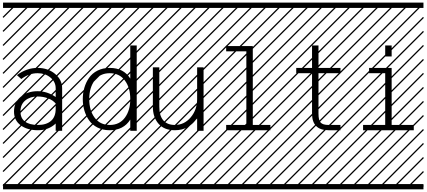

<svg xmlns="http://www.w3.org/2000/svg" viewBox="-23 -990 3228 1453"><path d="M447.3 -321.8V0H398.4V-55.2Q345.2 -4.4 264.2 -4.4Q183.6 -4.4 133.3 -42Q83 -79.6 83 -145.5Q83 -215.3 134 -257.6Q185.1 -299.8 261.2 -299.8Q334.5 -299.8 398.4 -255.9V-321.8Q398.4 -370.6 358.6 -403.3Q318.8 -436 261.7 -436Q196.3 -436 138.2 -392.1L105 -421.4Q177.2 -476.1 261.7 -476.1Q338.9 -476.1 393.1 -431.4Q447.3 -386.7 447.3 -321.8ZM264.2 -44.4Q327.6 -44.4 363 -75.2Q398.4 -106 398.4 -167V-206.5Q377.4 -231.9 340.6 -245.8Q303.7 -259.8 261.2 -259.8Q204.6 -259.8 168.2 -229.7Q131.8 -199.7 131.8 -145.5Q131.8 -95.7 166 -70.1Q200.2 -44.4 264.2 -44.4ZM0 402.8H530.3V442.9H0ZM0 -970.2H530.3V-930.2H0ZM526.9 410.6 533.7 417.5 525.4 425.8 518.6 418.9ZM526.9 304.7 533.7 311.5 419.4 425.8 412.6 418.9ZM526.9 198.7 533.7 205.6 313.5 425.8 306.6 418.9ZM526.9 92.3 533.7 99.1 207.5 425.8 200.7 418.9ZM526.9 -13.2 533.7 -6.3 101.6 425.8 94.7 418.9ZM526.9 -119.1 533.7 -112.3 3.4 418 -3.4 411.1ZM526.9 -225.6 533.7 -218.8 3.4 311.5 -3.4 304.7ZM526.9 -331.5 533.7 -324.7 3.4 205.6 -3.4 198.7ZM526.9 -438 533.7 -431.2 3.4 99.1 -3.4 92.3ZM526.9 -543.5 533.7 -536.6 3.4 -6.3 -3.4 -13.2ZM526.9 -649.4 533.7 -642.6 3.4 -112.3 -3.4 -119.1ZM526.9 -755.9 533.7 -749 3.4 -218.8 -3.4 -225.6ZM526.9 -861.8 533.7 -855 3.4 -324.7 -3.4 -331.5ZM516.6 -958 523.4 -951.2 3.4 -431.2 -3.4 -438ZM411.1 -958 418 -951.2 3.4 -536.6 -3.4 -543.5ZM305.2 -958 312 -951.2 3.4 -642.6 -3.4 -649.4ZM198.7 -958 205.6 -951.2 3.4 -749 -3.4 -755.9ZM92.3 -958 99.1 -951.2 3.4 -855 -3.4 -861.8Z M1011.7 0H962.9V-85Q912.1 -4.4 807.6 -4.4Q755.4 -4.4 714.8 -24.9Q674.3 -45.4 650.6 -79.8Q627 -114.3 615.2 -155Q603.5 -195.8 603.5 -240.2Q603.5 -284.7 615.2 -325.4Q627 -366.2 650.6 -400.6Q674.3 -435.1 714.8 -455.6Q755.4 -476.1 807.6 -476.1Q912.1 -476.1 962.9 -395.5V-646H1011.7ZM922.1 -99.6Q962.9 -154.8 962.9 -240.2Q962.9 -325.7 922.1 -380.9Q881.3 -436 807.6 -436Q733.9 -436 693.1 -380.9Q652.3 -325.7 652.3 -240.2Q652.3 -154.8 693.1 -99.6Q733.9 -44.4 807.6 -44.4Q881.3 -44.4 922.1 -99.6ZM530.3 402.8H1060.5V442.9H530.3ZM530.3 -970.2H1060.5V-930.2H530.3ZM1057.1 410.6 1064 417.5 1055.7 425.8 1048.8 418.9ZM1057.1 304.7 1064 311.5 949.7 425.8 942.9 418.9ZM1057.1 198.7 1064 205.6 843.8 425.8 836.9 418.9ZM1057.1 92.3 1064 99.1 737.8 425.8 731 418.9ZM1057.1 -13.2 1064 -6.3 631.8 425.8 625 418.9ZM1057.1 -119.1 1064 -112.3 533.7 418 526.9 411.1ZM1057.1 -225.6 1064 -218.8 533.7 311.5 526.9 304.7ZM1057.1 -331.5 1064 -324.7 533.7 205.6 526.9 198.7ZM1057.1 -438 1064 -431.2 533.7 99.1 526.9 92.3ZM1057.1 -543.5 1064 -536.6 533.7 -6.3 526.9 -13.2ZM1057.1 -649.4 1064 -642.6 533.7 -112.3 526.9 -119.1ZM1057.1 -755.9 1064 -749 533.7 -218.8 526.9 -225.6ZM1057.1 -861.8 1064 -855 533.7 -324.7 526.9 -331.5ZM1046.9 -958 1053.7 -951.2 533.7 -431.2 526.9 -438ZM941.4 -958 948.2 -951.2 533.7 -536.6 526.9 -543.5ZM835.4 -958 842.3 -951.2 533.7 -642.6 526.9 -649.4ZM729 -958 735.8 -951.2 533.7 -749 526.9 -755.9ZM622.6 -958 629.4 -951.2 533.7 -855 526.9 -861.8Z M1517.6 0H1468.8V-97.7Q1441.9 -54.7 1399.2 -29.5Q1356.4 -4.4 1300.3 -4.4Q1219.2 -4.4 1176.5 -53.7Q1133.8 -103 1133.8 -182.1V-480.5H1182.6V-182.1Q1182.6 -113.8 1212.9 -79.1Q1243.2 -44.4 1300.3 -44.4Q1371.6 -44.4 1420.2 -101.8Q1468.8 -159.2 1468.8 -240.2V-480.5H1517.6ZM1060.5 402.8H1590.8V442.9H1060.5ZM1060.5 -970.2H1590.8V-930.2H1060.5ZM1587.4 410.6 1594.2 417.5 1585.9 425.8 1579.1 418.9ZM1587.4 304.7 1594.2 311.5 1480 425.8 1473.1 418.9ZM1587.4 198.7 1594.2 205.6 1374 425.8 1367.2 418.9ZM1587.4 92.3 1594.2 99.1 1268.1 425.8 1261.2 418.9ZM1587.4 -13.2 1594.2 -6.3 1162.1 425.8 1155.3 418.9ZM1587.4 -119.1 1594.2 -112.3 1064 418 1057.1 411.1ZM1587.4 -225.6 1594.2 -218.8 1064 311.5 1057.1 304.7ZM1587.4 -331.5 1594.2 -324.7 1064 205.6 1057.1 198.7ZM1587.4 -438 1594.2 -431.2 1064 99.1 1057.1 92.3ZM1587.4 -543.5 1594.2 -536.6 1064 -6.3 1057.1 -13.2ZM1587.4 -649.4 1594.2 -642.6 1064 -112.3 1057.1 -119.1ZM1587.4 -755.9 1594.2 -749 1064 -218.8 1057.1 -225.6ZM1587.4 -861.8 1594.2 -855 1064 -324.7 1057.1 -331.5ZM1577.1 -958 1584 -951.2 1064 -431.2 1057.1 -438ZM1471.7 -958 1478.5 -951.2 1064 -536.6 1057.1 -543.5ZM1365.7 -958 1372.6 -951.2 1064 -642.6 1057.1 -649.4ZM1259.3 -958 1266.1 -951.2 1064 -749 1057.1 -755.9ZM1152.8 -958 1159.7 -951.2 1064 -855 1057.1 -861.8Z M1688.5 -4.4V-44.4H1841.3V-601.6H1688.5V-641.6H1890.1V-44.4H2023.4V-4.4ZM1590.8 402.8H2121.1V442.9H1590.8ZM1590.8 -970.2H2121.1V-930.2H1590.8ZM2117.7 410.6 2124.5 417.5 2116.2 425.8 2109.4 418.9ZM2117.7 304.7 2124.5 311.5 2010.3 425.8 2003.4 418.9ZM2117.7 198.7 2124.5 205.6 1904.3 425.8 1897.5 418.9ZM2117.7 92.3 2124.5 99.1 1798.3 425.8 1791.5 418.9ZM2117.7 -13.2 2124.5 -6.3 1692.4 425.8 1685.5 418.9ZM2117.7 -119.1 2124.5 -112.3 1594.2 418 1587.4 411.1ZM2117.7 -225.6 2124.5 -218.8 1594.2 311.5 1587.4 304.7ZM2117.7 -331.5 2124.5 -324.7 1594.2 205.6 1587.4 198.7ZM2117.7 -438 2124.5 -431.2 1594.2 99.1 1587.4 92.3ZM2117.7 -543.5 2124.5 -536.6 1594.2 -6.3 1587.4 -13.2ZM2117.7 -649.4 2124.5 -642.6 1594.2 -112.3 1587.4 -119.1ZM2117.7 -755.9 2124.5 -749 1594.2 -218.8 1587.4 -225.6ZM2117.7 -861.8 2124.5 -855 1594.2 -324.7 1587.4 -331.5ZM2107.4 -958 2114.3 -951.2 1594.2 -431.2 1587.4 -438ZM2002 -958 2008.8 -951.2 1594.2 -536.6 1587.4 -543.5ZM1896 -958 1902.8 -951.2 1594.2 -642.6 1587.4 -649.4ZM1789.6 -958 1796.4 -951.2 1594.2 -749 1587.4 -755.9ZM1683.1 -958 1689.9 -951.2 1594.2 -855 1587.4 -861.8Z M2338.4 -646H2387.2V-476.1H2553.7V-436H2387.2V-130.4Q2387.2 -80.1 2403.8 -62.3Q2420.4 -44.4 2463.4 -44.4H2553.7V-4.4H2463.4Q2338.4 -4.4 2338.4 -130.4V-436H2218.8V-476.1H2338.4ZM2121.1 402.8H2651.4V442.9H2121.1ZM2121.1 -970.2H2651.4V-930.2H2121.1ZM2647.9 410.6 2654.8 417.5 2646.5 425.8 2639.6 418.9ZM2647.9 304.7 2654.8 311.5 2540.5 425.8 2533.7 418.9ZM2647.9 198.7 2654.8 205.6 2434.6 425.8 2427.7 418.9ZM2647.9 92.3 2654.8 99.1 2328.6 425.8 2321.8 418.9ZM2647.9 -13.2 2654.8 -6.3 2222.7 425.8 2215.8 418.9ZM2647.9 -119.1 2654.8 -112.3 2124.5 418 2117.7 411.1ZM2647.9 -225.6 2654.8 -218.8 2124.5 311.5 2117.7 304.7ZM2647.9 -331.5 2654.8 -324.7 2124.5 205.6 2117.7 198.7ZM2647.9 -438 2654.8 -431.2 2124.5 99.1 2117.7 92.3ZM2647.9 -543.5 2654.8 -536.6 2124.5 -6.3 2117.7 -13.2ZM2647.9 -649.4 2654.8 -642.6 2124.5 -112.3 2117.7 -119.1ZM2647.9 -755.9 2654.8 -749 2124.5 -218.8 2117.7 -225.6ZM2647.9 -861.8 2654.8 -855 2124.5 -324.7 2117.7 -331.5ZM2637.7 -958 2644.5 -951.2 2124.5 -431.2 2117.7 -438ZM2532.2 -958 2539.1 -951.2 2124.5 -536.6 2117.7 -543.5ZM2426.3 -958 2433.1 -951.2 2124.5 -642.6 2117.7 -649.4ZM2319.8 -958 2326.7 -951.2 2124.5 -749 2117.7 -755.9ZM2213.4 -958 2220.2 -951.2 2124.5 -855 2117.7 -861.8Z M2940.9 -646V-562.5H2892.1V-646ZM2724.6 -4.4V-44.4H2892.1V-436H2770V-476.1H2940.9V-44.4H3108.4V-4.4ZM2651.4 402.8H3181.6V442.9H2651.4ZM2651.4 -970.2H3181.6V-930.2H2651.4ZM3178.2 410.6 3185.1 417.5 3176.8 425.8 3169.9 418.9ZM3178.2 304.7 3185.1 311.5 3070.8 425.8 3064 418.9ZM3178.2 198.7 3185.1 205.6 2964.8 425.8 2958 418.9ZM3178.2 92.3 3185.1 99.1 2858.9 425.8 2852.1 418.9ZM3178.2 -13.2 3185.1 -6.3 2752.9 425.8 2746.1 418.9ZM3178.2 -119.1 3185.1 -112.3 2654.8 418 2647.9 411.1ZM3178.2 -225.6 3185.1 -218.8 2654.8 311.5 2647.9 304.7ZM3178.2 -331.5 3185.1 -324.7 2654.8 205.6 2647.9 198.7ZM3178.2 -438 3185.1 -431.2 2654.8 99.1 2647.9 92.3ZM3178.2 -543.5 3185.1 -536.6 2654.8 -6.3 2647.9 -13.2ZM3178.2 -649.4 3185.1 -642.6 2654.8 -112.3 2647.9 -119.1ZM3178.2 -755.9 3185.1 -749 2654.8 -218.8 2647.9 -225.6ZM3178.2 -861.8 3185.1 -855 2654.8 -324.7 2647.9 -331.5ZM3168 -958 3174.8 -951.2 2654.8 -431.2 2647.9 -438ZM3062.5 -958 3069.3 -951.2 2654.8 -536.6 2647.9 -543.5ZM2956.5 -958 2963.4 -951.2 2654.8 -642.6 2647.9 -649.4ZM2850.1 -958 2856.9 -951.2 2654.8 -749 2647.9 -755.9ZM2743.7 -958 2750.5 -951.2 2654.8 -855 2647.9 -861.8Z"/></svg>

Font: AzarMehrMSRS3
Style: Regular
Weight: 1
Designer: Amin Abedi
Version: Version 1.00